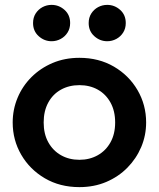

<svg xmlns="http://www.w3.org/2000/svg" viewBox="-20 -752 650 787"><path d="M305.5 15Q225.5 15 163.8 -21.2Q102 -57.5 67 -117.8Q32 -178 32 -250Q32 -303 52 -351Q72 -399 108.8 -435.8Q145.5 -472.5 195.5 -493.8Q245.5 -515 305.5 -515Q385 -515 446.8 -479Q508.5 -443 543.8 -382.5Q579 -322 579 -250Q579 -197 558.8 -149.2Q538.5 -101.5 502 -64.5Q465.5 -27.5 415.5 -6.2Q365.5 15 305.5 15ZM305.5 -97Q347.5 -97 380.8 -115.8Q414 -134.5 433 -168.8Q452 -203 452 -250Q452 -297 433 -331.5Q414 -366 381 -384.5Q348 -403 305.5 -403Q263 -403 229.8 -384.5Q196.5 -366 177.8 -331.5Q159 -297 159 -250Q159 -203 178 -168.8Q197 -134.5 230 -115.8Q263 -97 305.5 -97ZM191.5 -583Q161.5 -583 138.5 -603.8Q115.5 -624.5 115.5 -657.5Q115.5 -680 126.2 -696.8Q137 -713.5 154.2 -722.8Q171.5 -732 191.5 -732Q221.5 -732 244.5 -711.5Q267.5 -691 267.5 -657.5Q267.5 -635.5 257 -618.8Q246.5 -602 229 -592.5Q211.5 -583 191.5 -583ZM419.5 -583Q389.5 -583 366.5 -603.8Q343.5 -624.5 343.5 -657.5Q343.5 -680 354.2 -696.8Q365 -713.5 382.2 -722.8Q399.5 -732 419.5 -732Q449.5 -732 472.5 -711.5Q495.5 -691 495.5 -657.5Q495.5 -635.5 485 -618.8Q474.5 -602 457 -592.5Q439.5 -583 419.5 -583Z"/></svg>

Font: Geologica Medium
Style: Regular
Weight: 500
Designer: Sindre Bremnes, Frode Helland
Foundry: Monokrom Skriftforlag AS
Version: Version 1.010;gftools[0.9.28]